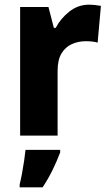

<svg xmlns="http://www.w3.org/2000/svg" viewBox="-20 -579 464 820"><path d="M360 -559Q372 -559 386 -557.5Q400 -556 411 -554L397 -397Q378 -403 346 -403Q314 -403 286.5 -390.5Q259 -378 242.5 -350.5Q226 -323 226 -276V0H66V-549H187L210 -460H218Q238 -499 275.5 -529Q313 -559 360 -559ZM237 72Q223 109 205 146Q187 183 162 221H64V208Q69 189 74 162Q79 135 83 108Q87 81 89 61H237Z"/></svg>

Font: Noto Sans Arabic SemCond ExtBd
Style: Regular
Weight: 800
Width: 4
Designer: Monotype Design Team, Nadine Chahine, Nizar Qandah and Khaled Hosny
Foundry: Monotype Imaging Inc.
Version: Version 2.012; ttfautohint (v1.8.4.7-5d5b)